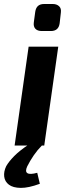

<svg xmlns="http://www.w3.org/2000/svg" viewBox="-50 -727 346 959"><path d="M241 -494 171 0H23L93 -494ZM214 -707Q233 -707 245 -696Q257 -685 254 -664L248 -611Q243 -572 204 -572H159Q137 -572 126.5 -583.5Q116 -595 119 -616L126 -668Q129 -688 140 -697.5Q151 -707 170 -707ZM95 -6 159 0Q137 22 118.5 49Q100 76 86 104Q74 130 87 138Q100 146 136 136L149 191Q92 212 53.5 211.5Q15 211 -5.5 195.5Q-26 180 -29 155Q-32 130 -19 103Q-6 80 21 52.5Q48 25 95 -6Z"/></svg>

Font: Exo 2
Style: Bold Italic
Weight: 700
Italic angle: -8°
Designer: Natanael Gama
Foundry: Natanael Gama
Version: Version 2.010